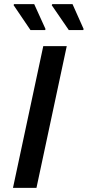

<svg xmlns="http://www.w3.org/2000/svg" viewBox="-20 -912 426 932"><path d="M43 0 190 -688H304L157 0ZM199 -766H128L46 -887L48 -892H146L201 -771ZM384 -766H314L231 -887L234 -892H332L386 -771Z"/></svg>

Font: Saira Medium
Style: Italic
Weight: 500
Italic angle: -12°
Designer: Hector Gatti with collaboration of the Omnibus-Type team
Foundry: Omnibus-Type
Version: Version 1.100; ttfautohint (v1.8.3)